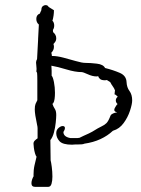

<svg xmlns="http://www.w3.org/2000/svg" viewBox="-20 -581 551 751"><path d="M118 150Q103 150 103 136Q103 123 112 107L111 106Q111 83 115 65.5Q119 48 123 32Q120 29 117 19Q114 9 112.5 -2.5Q111 -14 111 -19Q111 -26 116 -31Q121 -36 127 -40V-79Q127 -85 125 -93Q116 -135 116 -153Q116 -167 119 -174.5Q122 -182 126 -189Q126 -197 126 -220Q126 -243 126 -265.5Q126 -288 125 -296L122 -302Q123 -306 123 -312Q123 -319 122 -325Q121 -331 121 -336Q121 -343 125 -350Q126 -369 127 -388Q128 -407 129 -425V-428L132 -485Q122 -493 122 -507Q122 -523 136 -528Q137 -532 138.5 -534.5Q140 -537 141 -539L142 -544Q142 -552 147 -556.5Q152 -561 158 -561Q167 -561 170 -554L191 -541Q191 -520 185 -499L187 -498Q192 -491 192 -481Q192 -471 187 -464Q187 -458 188 -455Q193 -451 196.5 -445Q200 -439 200 -431Q200 -424 197 -419Q194 -414 189 -409Q190 -406 190.5 -403.5Q191 -401 191 -398Q191 -385 181 -375V-374Q182 -370 182.5 -367Q183 -364 183 -362H186Q203 -362 228 -355.5Q253 -349 277 -342Q301 -335 314 -335Q334 -335 359 -332Q384 -329 391 -315Q423 -307 448.5 -296Q474 -285 475 -260Q476 -239 486.5 -225Q497 -211 497 -188Q497 -174 488.5 -148Q480 -122 463.5 -99.5Q447 -77 423 -70L421 -69Q401 -50 373 -37Q345 -24 310 -19Q306 -17 300 -16.5Q294 -16 286 -16H276Q272 -16 268 -15.5Q264 -15 262 -15Q225 -15 212.5 -29Q200 -43 200 -60Q200 -73 209 -80.5Q218 -88 225 -88Q234 -88 234 -80Q234 -75 230 -68Q229 -67 228.5 -66Q228 -65 228 -65Q228 -46 255 -41H275Q279 -41 283 -41Q287 -41 291 -42Q296 -45 306.5 -49.5Q317 -54 327.5 -59Q338 -64 341 -66Q365 -81 377 -86.5Q389 -92 396.5 -99.5Q404 -107 412 -128Q414 -135 430 -140L436 -141Q436 -141 436.5 -141.5Q437 -142 438 -142Q427 -144 427 -151Q427 -157 434 -167Q438 -173 440 -174Q433 -180 433 -188Q433 -197 441 -203L439 -204Q437 -206 434.5 -208.5Q432 -211 428 -212L430 -231Q430 -230 429 -230Q428 -230 428 -230Q428 -234 422 -242Q416 -250 411 -260L406 -263L398 -268Q397 -268 395 -267.5Q393 -267 391 -267Q378 -267 372 -271.5Q366 -276 364 -283Q362 -283 361 -282.5Q360 -282 358 -282Q342 -282 323.5 -290.5Q305 -299 299 -299Q274 -299 239.5 -309.5Q205 -320 181 -324Q182 -314 182 -304Q182 -294 182 -285Q187 -280 191 -260Q195 -240 195 -218Q195 -205 193.5 -194Q192 -183 188 -177L185 -175Q189 -163 194.5 -155Q200 -147 200 -131Q200 -121 198 -101.5Q196 -82 191 -63Q186 -44 177 -33L178 46Q180 53 182.5 72Q185 91 185 110Q185 126 181.5 138Q178 150 168 150Z"/></svg>

Font: Are You Serious
Style: Regular
Weight: 400
Designer: Robert E. Leuschke
Foundry: Robert E. Leuschke
Version: Version 1.100